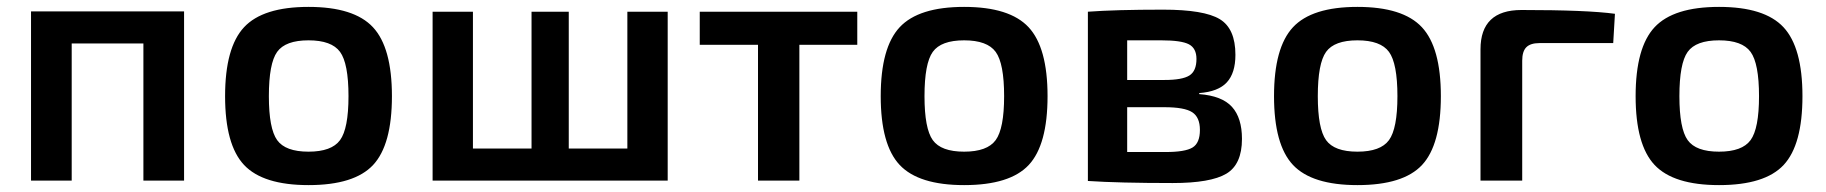

<svg xmlns="http://www.w3.org/2000/svg" viewBox="-20 -524 5297 557"><path d="M514 -491V0H396V-398H188V0H70V-491Z M875 13Q743 13 688 -45.5Q633 -104 633 -245Q633 -386 688 -445Q743 -504 875 -504Q1007 -504 1062 -445Q1117 -386 1117 -245Q1117 -104 1062.5 -45.5Q1008 13 875 13ZM760 -245Q760 -151 784 -117.5Q808 -84 875 -84Q942 -84 966.5 -117.5Q991 -151 991 -245Q991 -340 966.5 -373.5Q942 -407 875 -407Q808 -407 784 -373.5Q760 -340 760 -245Z M1917 -490V0H1235V-490H1352V-93H1522V-490H1630V-93H1800V-490Z M2467 -394H2299V0H2179V-394H2010V-490H2467Z M2777 13Q2645 13 2590 -45.5Q2535 -104 2535 -245Q2535 -386 2590 -445Q2645 -504 2777 -504Q2909 -504 2964 -445Q3019 -386 3019 -245Q3019 -104 2964.5 -45.5Q2910 13 2777 13ZM2662 -245Q2662 -151 2686 -117.5Q2710 -84 2777 -84Q2844 -84 2868.5 -117.5Q2893 -151 2893 -245Q2893 -340 2868.5 -373.5Q2844 -407 2777 -407Q2710 -407 2686 -373.5Q2662 -340 2662 -245Z M3459 -254V-251Q3525 -246 3554 -214Q3583 -182 3583 -121Q3583 -47 3537.5 -20Q3492 7 3382 7Q3226 7 3136 1V-490Q3216 -496 3354 -496Q3473 -496 3518.5 -468.5Q3564 -441 3564 -365Q3564 -312 3539 -285Q3514 -258 3459 -254ZM3250 -292H3358Q3410 -292 3430.5 -305Q3451 -318 3451 -353Q3451 -384 3429 -395.5Q3407 -407 3349 -407H3250ZM3250 -83H3362Q3418 -83 3439.5 -96Q3461 -109 3461 -147Q3461 -184 3438.5 -198.5Q3416 -213 3358 -213H3250Z M3918 13Q3786 13 3731 -45.5Q3676 -104 3676 -245Q3676 -386 3731 -445Q3786 -504 3918 -504Q4050 -504 4105 -445Q4160 -386 4160 -245Q4160 -104 4105.5 -45.5Q4051 13 3918 13ZM3803 -245Q3803 -151 3827 -117.5Q3851 -84 3918 -84Q3985 -84 4009.5 -117.5Q4034 -151 4034 -245Q4034 -340 4009.5 -373.5Q3985 -407 3918 -407Q3851 -407 3827 -373.5Q3803 -340 3803 -245Z M4275 0V-381Q4275 -495 4394 -495Q4584 -495 4665 -484L4660 -399H4446Q4420 -399 4408 -387Q4396 -375 4396 -348V0Z M4967 13Q4835 13 4780 -45.5Q4725 -104 4725 -245Q4725 -386 4780 -445Q4835 -504 4967 -504Q5099 -504 5154 -445Q5209 -386 5209 -245Q5209 -104 5154.5 -45.5Q5100 13 4967 13ZM4852 -245Q4852 -151 4876 -117.5Q4900 -84 4967 -84Q5034 -84 5058.5 -117.5Q5083 -151 5083 -245Q5083 -340 5058.5 -373.5Q5034 -407 4967 -407Q4900 -407 4876 -373.5Q4852 -340 4852 -245Z"/></svg>

Font: Exo 2.0 Semi Bold
Style: Regular
Weight: 600
Designer: Natanael Gama
Version: Version 1.001;PS 001.001;hotconv 1.0.70;makeotf.lib2.5.58329